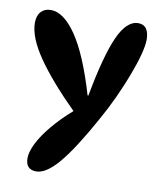

<svg xmlns="http://www.w3.org/2000/svg" viewBox="-89 -688 793 958"><g transform="rotate(10 307.0 -209.5)"><path d="M160 199Q106 199 106 141Q106 109 128 65Q150 21 192.5 -30Q235 -81 296 -134L295 -126Q162 -258 93.5 -358Q25 -458 25 -531Q25 -567 43.5 -587Q62 -607 93 -607Q159 -607 224 -511Q289 -415 347 -219H351Q389 -425 432 -521.5Q475 -618 534 -618Q562 -618 575.5 -598.5Q589 -579 589 -544Q589 -515 576.5 -467.5Q564 -420 541.5 -360.5Q519 -301 489.5 -237Q460 -173 425 -111Q336 50 273 124.5Q210 199 160 199Z"/></g></svg>

Font: DynaPuff
Style: Regular
Weight: 400
Designer: Toshi Omagari, Jennifer Daniel
Foundry: Google Fonts
Version: Version 2.000